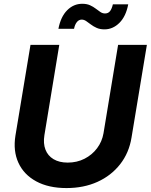

<svg xmlns="http://www.w3.org/2000/svg" viewBox="-20 -959 777 990"><path d="M322.8 10.7Q230.5 10.7 166.7 -23.9Q103 -58.6 75 -119.6Q46.9 -180.7 59.6 -259.8L137.2 -727.5H285.6L209 -262.2Q202.1 -219.2 214.4 -187.5Q226.6 -155.8 256.1 -138.2Q285.6 -120.6 329.1 -120.6Q377 -120.6 416 -140.6Q455.1 -160.6 480.7 -194.8Q506.3 -229 513.7 -272L588.9 -727.5H737.3L658.2 -250Q645.5 -170.9 599.4 -112.1Q553.2 -53.2 482.4 -21.2Q411.6 10.7 322.8 10.7ZM518.6 -807.6Q495.6 -807.6 478.5 -815.2Q461.4 -822.8 448.5 -832.8Q435.5 -842.8 424.3 -850.3Q413.1 -857.9 401.4 -857.9Q386.2 -857.9 376 -844.7Q365.7 -831.5 361.8 -810.5H281.2Q293 -872.6 326.2 -906Q359.4 -939.5 404.3 -939.5Q427.7 -939.5 444.3 -931.9Q460.9 -924.3 473.9 -914.3Q486.8 -904.3 497.8 -897Q508.8 -889.6 521.5 -889.6Q538.1 -889.6 547.4 -901.6Q556.6 -913.6 562 -936.5H641.1Q629.4 -874.5 595.7 -841.1Q562 -807.6 518.6 -807.6Z"/></svg>

Font: Inter 20pt
Style: Bold Italic
Weight: 700
Italic angle: -9.3988°
Version: Version 4.001;git-66647c0bb